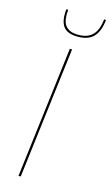

<svg xmlns="http://www.w3.org/2000/svg" viewBox="-135 -940 570 988"><g transform="rotate(15 150.0 -446.0)"><path d="M73 0ZM85 0H73L159 -700H171ZM181.5 -770.5Q125 -770.5 103.8 -800.5Q82.5 -830.5 89 -891.5H99Q96 -865 98.8 -844.5Q101.5 -824 111.2 -809.8Q121 -795.5 138.5 -788Q156 -780.5 182.5 -780.5Q209 -780.5 228 -788Q247 -795.5 260 -809.8Q273 -824 280.2 -844.5Q287.5 -865 290.5 -891.5H300.5Q294 -830.5 266.2 -800.5Q238.5 -770.5 181.5 -770.5Z"/></g></svg>

Font: Lato Hairline
Style: Italic
Weight: 100
Italic angle: -7°
Designer: Lukasz Dziedzic
Foundry: tyPoland Lukasz Dziedzic
Version: Version 2.007; 2014-02-27